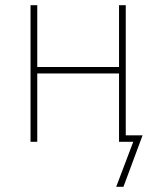

<svg xmlns="http://www.w3.org/2000/svg" viewBox="-20 -548 603 742"><path d="M98 0H124V-264H440V0H495L429 174H457L531 -25H466V-528H440V-289H124V-528H98Z"/></svg>

Font: Noto Sans Mono SemiCondensed Thin
Style: Regular
Weight: 100
Width: 4
Designer: Monotype Design Team
Foundry: Monotype Imaging Inc.
Version: Version 2.014